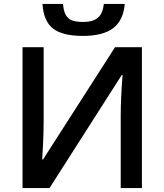

<svg xmlns="http://www.w3.org/2000/svg" viewBox="-20 -953 832 973"><path d="M94.2 0ZM94.2 -713.9H201.2V-342.8Q201.2 -284.7 198.2 -225.3Q195.3 -166 193.8 -145H198.2L563 -713.9H699.2V0H591.8V-368.2Q591.8 -452.6 601.1 -573.2H597.2L231 0H94.2ZM400.4 -771Q296.9 -771 248.8 -808.3Q200.7 -845.7 195.3 -933.1H299.3Q302.2 -897.9 312.7 -878.4Q323.2 -858.9 343 -850.3Q362.8 -841.8 403.3 -841.8Q451.2 -841.8 476.1 -863Q501 -884.3 506.3 -933.1H612.3Q605 -849.1 553.2 -810.1Q501.5 -771 400.4 -771Z"/></svg>

Font: Open Sans Semibold
Style: Regular
Weight: 600
Foundry: Ascender Corporation
Version: Version 1.10; ttfautohint (v1.5.65-e2d9)